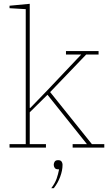

<svg xmlns="http://www.w3.org/2000/svg" viewBox="-20 -774 582 1007"><path d="M30 -18H115V-726L30 -731V-744L136 -754V-208H139L227 -299L406 -488H326V-506H497V-488H432L243 -291L462 -18H527V0H361V-18H436L229 -277L136 -185V-18H221V0H30ZM249 213Q269 186 277 163Q285 140 290 114H285Q272 114 267 106.5Q262 99 262 91V89Q262 81 267 73.5Q272 66 285 66Q298 66 303 73.5Q308 81 308 89V91Q308 120 295.5 153.5Q283 187 262 213H249Z"/></svg>

Font: IBM Plex Serif Thin
Style: Regular
Weight: 100
Designer: Mike Abbink, Paul van der Laan, Pieter van Rosmalen
Foundry: Bold Monday
Version: Version 3.001